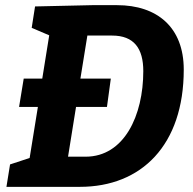

<svg xmlns="http://www.w3.org/2000/svg" viewBox="-20 -725 748 745"><path d="M116 -700 103 -617 171 -588 144 -420H72L54 -310H127L95 -112L19 -87L5 0H290C529 0 693 -162 693 -455C693 -619 590 -705 434 -705H338ZM395 -310 410 -420H292L319 -587H415C500 -587 536 -537 536 -449C536 -277 462 -117 312 -117H244L275 -310Z"/></svg>

Font: Bitter
Style: Bold Italic
Weight: 700
Designer: Sol Matas
Foundry: Sol Matas
Version: Version 1.002